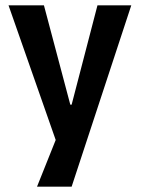

<svg xmlns="http://www.w3.org/2000/svg" viewBox="-20 -521 528 721"><path d="M119 180 211 -50V67L12 -501H145L244 -128H249L346 -501H473L249 180Z"/></svg>

Font: Nunito Sans 7pt Condensed
Style: Bold
Weight: 700
Width: 3
Designer: Vernon Adams
Foundry: Vernon Adams
Version: Version 3.101;gftools[0.9.27]